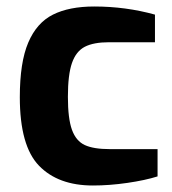

<svg xmlns="http://www.w3.org/2000/svg" viewBox="-20 -565 530 591"><path d="M41 -266Q41 -373 67 -434Q93 -495 143 -520Q193 -545 270 -545Q367 -545 457 -520V-435H316Q268 -435 241 -421Q214 -407 201.5 -371Q189 -335 189 -267Q189 -200 201.5 -165.5Q214 -131 241 -118.5Q268 -106 318 -106H465V-22Q427 -10 372 -2Q317 6 266 6Q159 6 100 -55Q41 -116 41 -266Z"/></svg>

Font: Exo
Style: Bold
Weight: 700
Designer: Natanael Gama
Foundry: Natanael Gama
Version: Version 1.500; ttfautohint (v1.6)